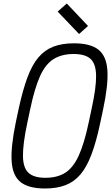

<svg xmlns="http://www.w3.org/2000/svg" viewBox="-20 -1061 640 1095"><path d="M237 14Q144 14 98 -22Q52 -58 46.5 -140.5Q41 -223 70 -363L87 -443Q110 -548 136.5 -619.5Q163 -691 199 -733.5Q235 -776 284.5 -795Q334 -814 402 -814Q495 -814 541 -778Q587 -742 592.5 -659.5Q598 -577 568 -437L551 -357Q529 -253 502 -181Q475 -109 439 -66.5Q403 -24 353.5 -5Q304 14 237 14ZM239 -47Q307 -47 352.5 -76Q398 -105 429.5 -174.5Q461 -244 486 -363L503 -443Q529 -562 528 -629.5Q527 -697 496.5 -725Q466 -753 400 -753Q332 -753 285.5 -724Q239 -695 208 -626Q177 -557 152 -437L135 -357Q110 -238 111 -170.5Q112 -103 143 -75Q174 -47 239 -47ZM431 -867 309 -995 361 -1041 482 -913Z"/></svg>

Font: Victor Mono Thin Light
Style: Italic
Weight: 300
Italic angle: -12°
Monospace: yes
Version: Version 1.561;gftools[0.9.30]